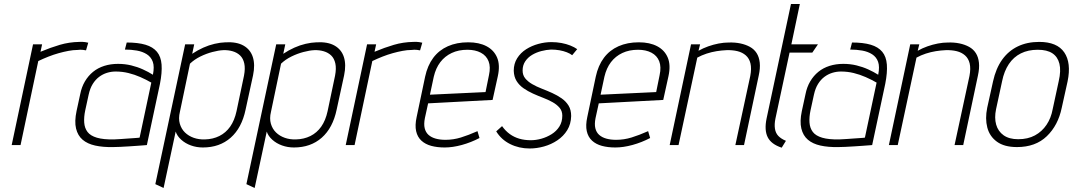

<svg xmlns="http://www.w3.org/2000/svg" viewBox="-20 -720 5326 953"><path d="M407 -470 418 -508Q415 -509 402.5 -511Q390 -513 373 -512Q323 -511 277 -497.5Q231 -484 181 -463L189 -500H144L38 0H82L170 -417Q195 -429 220.5 -439Q246 -449 271 -456Q296 -463 320 -467.5Q344 -472 364 -472Q379 -474 391.5 -472.5Q404 -471 407 -470Z M739 -349Q717 -363 689.5 -375.5Q662 -388 631 -395.5Q600 -403 566 -403Q529 -403 497.5 -393Q466 -383 442 -363.5Q418 -344 401.5 -316Q385 -288 378 -252L360 -169Q349 -117 357.5 -82Q366 -47 390 -26.5Q414 -6 452.5 2.5Q491 11 541 10Q555 10 576 9Q597 8 620.5 6.5Q644 5 664.5 3.5Q685 2 697.5 1Q710 0 709 0L774 -304Q785 -360 782 -399.5Q779 -439 759 -463Q739 -487 702 -498Q665 -509 609 -509L600 -474Q631 -474 659.5 -469Q688 -464 709 -450.5Q730 -437 738.5 -413Q747 -389 739 -349ZM731 -310 673 -37Q673 -37 666 -36Q659 -35 646 -34.5Q633 -34 616.5 -32.5Q600 -31 582 -30Q564 -29 546 -28Q493 -27 461 -36.5Q429 -46 414.5 -65Q400 -84 398 -111.5Q396 -139 403 -172L420 -250Q427 -282 440.5 -303.5Q454 -325 472 -338.5Q490 -352 511 -358.5Q532 -365 554 -365Q587 -365 617.5 -357.5Q648 -350 676.5 -337.5Q705 -325 731 -310Z M1199 -176 1236 -346Q1247 -399 1235 -436.5Q1223 -474 1189 -493.5Q1155 -513 1099 -510Q1073 -509 1045 -502.5Q1017 -496 989 -483.5Q961 -471 934 -453L944 -500H899L751 194L792 213L852 -67Q859 -45 879.5 -26.5Q900 -8 928 2Q956 12 987 12Q1070 12 1125 -36.5Q1180 -85 1199 -176ZM1191 -344 1154 -168Q1144 -122 1122.5 -91.5Q1101 -61 1069 -45Q1037 -29 997 -28Q967 -27 941.5 -36Q916 -45 898 -62.5Q880 -80 872.5 -106Q865 -132 873 -165L923 -404Q945 -425 974.5 -439.5Q1004 -454 1034.5 -462Q1065 -470 1088 -471Q1113 -472 1135 -465.5Q1157 -459 1172 -444.5Q1187 -430 1192.5 -405Q1198 -380 1191 -344Z M1651 -176 1688 -346Q1699 -399 1687 -436.5Q1675 -474 1641 -493.5Q1607 -513 1551 -510Q1525 -509 1497 -502.5Q1469 -496 1441 -483.5Q1413 -471 1386 -453L1396 -500H1351L1203 194L1244 213L1304 -67Q1311 -45 1331.5 -26.5Q1352 -8 1380 2Q1408 12 1439 12Q1522 12 1577 -36.5Q1632 -85 1651 -176ZM1643 -344 1606 -168Q1596 -122 1574.5 -91.5Q1553 -61 1521 -45Q1489 -29 1449 -28Q1419 -27 1393.5 -36Q1368 -45 1350 -62.5Q1332 -80 1324.5 -106Q1317 -132 1325 -165L1375 -404Q1397 -425 1426.5 -439.5Q1456 -454 1486.5 -462Q1517 -470 1540 -471Q1565 -472 1587 -465.5Q1609 -459 1624 -444.5Q1639 -430 1644.5 -405Q1650 -380 1643 -344Z M2065 -470 2076 -508Q2073 -509 2060.5 -511Q2048 -513 2031 -512Q1981 -511 1935 -497.5Q1889 -484 1839 -463L1847 -500H1802L1696 0H1740L1828 -417Q1853 -429 1878.5 -439Q1904 -449 1929 -456Q1954 -463 1978 -467.5Q2002 -472 2022 -472Q2037 -474 2049.5 -472.5Q2062 -471 2065 -470Z M2089 -134 2105 -207 2425 -224 2451 -342Q2463 -397 2447.5 -434Q2432 -471 2395 -490.5Q2358 -510 2304 -510Q2247 -510 2203 -490.5Q2159 -471 2130.5 -433Q2102 -395 2090 -339L2048 -139Q2039 -98 2045.5 -69Q2052 -40 2071.5 -22Q2091 -4 2120.5 4Q2150 12 2187 12Q2227 12 2272.5 -0.5Q2318 -13 2360 -35L2350 -69Q2305 -49 2267.5 -37.5Q2230 -26 2191 -26Q2164 -26 2142.5 -32Q2121 -38 2107 -50.5Q2093 -63 2088 -83.5Q2083 -104 2089 -134ZM2407 -347 2390 -263 2114 -250 2133 -339Q2143 -382 2165.5 -411.5Q2188 -441 2222 -457Q2256 -473 2300 -473Q2339 -473 2366.5 -458.5Q2394 -444 2405 -416Q2416 -388 2407 -347Z M2820 -446 2845 -476Q2831 -486 2811 -494Q2791 -502 2767 -506.5Q2743 -511 2717 -511Q2685 -511 2652 -502Q2619 -493 2591.5 -475.5Q2564 -458 2547 -431Q2530 -404 2530 -369Q2531 -339 2544 -318Q2557 -297 2578.5 -282Q2600 -267 2625.5 -255.5Q2651 -244 2676 -234.5Q2701 -225 2722.5 -213Q2744 -201 2757.5 -185Q2771 -169 2771 -146Q2771 -115 2756.5 -92Q2742 -69 2718 -54Q2694 -39 2667 -31.5Q2640 -24 2615 -24Q2584 -24 2558 -31.5Q2532 -39 2510.5 -54.5Q2489 -70 2472 -94L2443 -68Q2468 -27 2512 -5Q2556 17 2609 17Q2644 17 2680 7Q2716 -3 2746.5 -23.5Q2777 -44 2795.5 -74Q2814 -104 2815 -144Q2815 -175 2802 -196Q2789 -217 2767.5 -232Q2746 -247 2720.5 -258.5Q2695 -270 2669 -280Q2643 -290 2621.5 -302.5Q2600 -315 2587 -331Q2574 -347 2574 -370Q2574 -396 2587 -415.5Q2600 -435 2621 -447.5Q2642 -460 2667 -466.5Q2692 -473 2715 -474Q2737 -474 2757 -470.5Q2777 -467 2793.5 -460.5Q2810 -454 2820 -446Z M2936 -134 2952 -207 3272 -224 3298 -342Q3310 -397 3294.5 -434Q3279 -471 3242 -490.5Q3205 -510 3151 -510Q3094 -510 3050 -490.5Q3006 -471 2977.5 -433Q2949 -395 2937 -339L2895 -139Q2886 -98 2892.5 -69Q2899 -40 2918.5 -22Q2938 -4 2967.5 4Q2997 12 3034 12Q3074 12 3119.5 -0.5Q3165 -13 3207 -35L3197 -69Q3152 -49 3114.5 -37.5Q3077 -26 3038 -26Q3011 -26 2989.5 -32Q2968 -38 2954 -50.5Q2940 -63 2935 -83.5Q2930 -104 2936 -134ZM3254 -347 3237 -263 2961 -250 2980 -339Q2990 -382 3012.5 -411.5Q3035 -441 3069 -457Q3103 -473 3147 -473Q3186 -473 3213.5 -458.5Q3241 -444 3252 -416Q3263 -388 3254 -347Z M3704 -343 3630 0H3673L3746 -345Q3754 -381 3751 -409Q3748 -437 3735.5 -456.5Q3723 -476 3702 -487.5Q3681 -499 3654.5 -504.5Q3628 -510 3597 -509Q3573 -509 3547 -504Q3521 -499 3495.5 -490Q3470 -481 3447 -468L3455 -500H3410L3304 0H3348L3441 -434Q3463 -446 3487.5 -454Q3512 -462 3537 -466Q3562 -470 3586 -471Q3616 -472 3640.5 -466Q3665 -460 3682 -445Q3699 -430 3705 -405Q3711 -380 3704 -343Z M3829 -132 3899 -459H4012L4040 -500H3908L3950 -700H3906L3785 -132Q3773 -74 3790.5 -39Q3808 -4 3860 13L3881 -21Q3857 -31 3843.5 -45Q3830 -59 3826.5 -81Q3823 -103 3829 -132Z M4339 -349Q4317 -363 4289.5 -375.5Q4262 -388 4231 -395.5Q4200 -403 4166 -403Q4129 -403 4097.5 -393Q4066 -383 4042 -363.5Q4018 -344 4001.5 -316Q3985 -288 3978 -252L3960 -169Q3949 -117 3957.5 -82Q3966 -47 3990 -26.5Q4014 -6 4052.5 2.5Q4091 11 4141 10Q4155 10 4176 9Q4197 8 4220.5 6.5Q4244 5 4264.5 3.5Q4285 2 4297.5 1Q4310 0 4309 0L4374 -304Q4385 -360 4382 -399.5Q4379 -439 4359 -463Q4339 -487 4302 -498Q4265 -509 4209 -509L4200 -474Q4231 -474 4259.5 -469Q4288 -464 4309 -450.5Q4330 -437 4338.5 -413Q4347 -389 4339 -349ZM4331 -310 4273 -37Q4273 -37 4266 -36Q4259 -35 4246 -34.5Q4233 -34 4216.5 -32.5Q4200 -31 4182 -30Q4164 -29 4146 -28Q4093 -27 4061 -36.5Q4029 -46 4014.5 -65Q4000 -84 3998 -111.5Q3996 -139 4003 -172L4020 -250Q4027 -282 4040.5 -303.5Q4054 -325 4072 -338.5Q4090 -352 4111 -358.5Q4132 -365 4154 -365Q4187 -365 4217.5 -357.5Q4248 -350 4276.5 -337.5Q4305 -325 4331 -310Z M4792 -343 4718 0H4761L4834 -345Q4842 -381 4839 -409Q4836 -437 4823.5 -456.5Q4811 -476 4790 -487.5Q4769 -499 4742.5 -504.5Q4716 -510 4685 -509Q4661 -509 4635 -504Q4609 -499 4583.5 -490Q4558 -481 4535 -468L4543 -500H4498L4392 0H4436L4529 -434Q4551 -446 4575.5 -454Q4600 -462 4625 -466Q4650 -470 4674 -471Q4704 -472 4728.5 -466Q4753 -460 4770 -445Q4787 -430 4793 -405Q4799 -380 4792 -343Z M5250 -185 5279 -316Q5298 -408 5262.5 -460Q5227 -512 5138 -512Q5078 -512 5031.5 -489.5Q4985 -467 4954 -423.5Q4923 -380 4909 -316L4880 -185Q4869 -131 4880.5 -87Q4892 -43 4928.5 -16.5Q4965 10 5028 10Q5120 10 5176 -44Q5232 -98 5250 -185ZM5235 -317 5205 -178Q5197 -134 5174.5 -100.5Q5152 -67 5117 -48Q5082 -29 5034 -29Q4989 -29 4961.5 -48.5Q4934 -68 4924.5 -101.5Q4915 -135 4924 -178L4954 -317Q4964 -367 4987.5 -402Q5011 -437 5047 -455Q5083 -473 5131 -473Q5177 -473 5203.5 -455.5Q5230 -438 5238.5 -403.5Q5247 -369 5235 -317Z"/></svg>

Font: Advent Pro Light
Style: Italic
Weight: 300
Italic angle: -12°
Version: Version 3.000